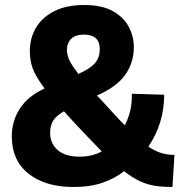

<svg xmlns="http://www.w3.org/2000/svg" viewBox="-20 -735 722 766"><path d="M273 11Q161 11 94 -42Q27 -95 27 -191Q27 -252 59.5 -302Q92 -352 158 -382Q122 -430 110.5 -462Q99 -494 99 -531Q99 -582 123 -623.5Q147 -665 195.5 -690Q244 -715 316 -715Q387 -715 430.5 -690.5Q474 -666 494 -627.5Q514 -589 514 -547Q514 -485 479.5 -436.5Q445 -388 367 -354Q378 -342 390.5 -329Q403 -316 416 -301Q433 -282 448.5 -265.5Q464 -249 478 -235Q491 -260 499 -291Q507 -322 506 -361L635 -357Q635 -243 572 -150Q599 -132 623.5 -124.5Q648 -117 676 -117L668 11Q630 11 599.5 6.5Q569 2 539.5 -11.5Q510 -25 475 -52Q440 -24 390.5 -6.5Q341 11 273 11ZM247 -536Q247 -515 257.5 -493.5Q268 -472 293 -440Q343 -463 360.5 -485Q378 -507 378 -538Q378 -569 361.5 -583Q345 -597 316 -597Q281 -597 264 -580Q247 -563 247 -536ZM180 -205Q180 -163 210 -136.5Q240 -110 297 -110Q348 -110 386 -131Q361 -157 329 -190Q301 -219 277.5 -244.5Q254 -270 235 -291Q204 -273 192 -253.5Q180 -234 180 -205Z"/></svg>

Font: Prodigy Sans
Style: Bold
Weight: 700
Designer: Wei Huang
Foundry: Wei Huang
Version: Version 1.003; ttfautohint (v1.8.3)